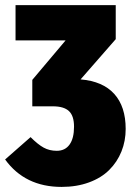

<svg xmlns="http://www.w3.org/2000/svg" viewBox="-23 -716 517 755"><path d="M293.9 -403.8Q381.3 -396.5 426.3 -346.7Q471.2 -296.9 471.2 -209Q471.2 -161.6 454.6 -120.4Q438 -79.1 406.7 -47.9Q375.5 -16.6 327.1 1.2Q278.8 19 219.2 19Q75.2 19 -2.9 -88.9L97.2 -176.8Q126 -147.9 148.7 -135.5Q171.4 -123 200.2 -123Q232.9 -123 250.5 -147.5Q268.1 -171.9 268.1 -217.8Q268.1 -260.7 248 -279.3Q228 -297.9 185.1 -297.9H104V-401.9L234.9 -557.1H38.1V-695.8H432.1V-562Z"/></svg>

Font: Fira Sans Compressed Heavy
Style: Regular
Weight: 900
Width: 1
Designer: Carrois Corporate & Edenspiekermann AG
Foundry: Carrois Corporate GbR & Edenspiekermann AG
Version: Version 4.203;PS 004.203;hotconv 1.0.88;makeotf.lib2.5.64775